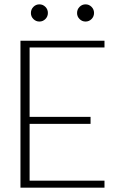

<svg xmlns="http://www.w3.org/2000/svg" viewBox="-20 -862 573 882"><path d="M122 -802Q122 -819 133.5 -830.5Q145 -842 161 -842Q177 -842 188.5 -830.5Q200 -819 200 -802.5Q200 -786 188.5 -774.5Q177 -763 161 -763Q145 -763 133.5 -774.5Q122 -786 122 -802ZM334 -802Q334 -819 345.5 -830.5Q357 -842 373 -842Q389 -842 400.5 -830.5Q412 -819 412 -802.5Q412 -786 400.5 -774.5Q389 -763 373 -763Q357 -763 345.5 -774.5Q334 -786 334 -802ZM74 -675H460V-644H116V-325H396V-293H116V-32H460V0H74Z"/></svg>

Font: HiLo-Deco
Style: Deco
Weight: 500
Version: Version 001.000